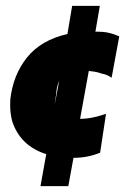

<svg xmlns="http://www.w3.org/2000/svg" viewBox="-20 -529 425 652"><path d="M212 103H117.5L137 -5.5Q49 -33.5 21.5 -117Q14.5 -144 14.5 -171L15 -191Q24 -274 71.5 -333.5Q119 -393 209 -413.5L225 -509H319L304 -421.5H313Q350 -421.5 385 -405.5L359 -265Q344 -276 325.5 -279Q322.5 -280 318 -281.5Q313.5 -283 308.2 -284.2Q303 -285.5 281.5 -288L252 -125.5Q273 -125.5 295 -130Q317 -134.5 340 -142.5L320 -10.5Q277.5 7 229.5 7ZM165.5 -172 181 -255Q172 -232.5 171 -212Z"/></svg>

Font: Lucymar Sans ExtraBold
Style: Italic
Weight: 800
Italic angle: -10°
Foundry: The League of Moveable Type (original font) / Main changes by Cristiano Sobral with portions from Mirco Monsees
Version: Version 2.00;August 30, 2020;FontCreator 13.0.0.2681 64-bit